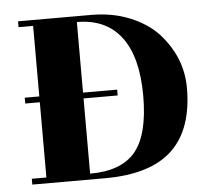

<svg xmlns="http://www.w3.org/2000/svg" viewBox="-45 -608 715 656"><g transform="rotate(-5 312.5 -280.0)"><path d="M40 -560H290Q364 -560 423.5 -535.5Q483 -511 520 -471Q595 -388 595 -283Q595 -141 520 -70.5Q445 0 290 0H40V-20H90V-278H40V-298H90V-540H40ZM240 -278V-20Q348 -20 396 -78.5Q444 -137 444 -269.5Q444 -402 392 -471Q340 -540 240 -540V-298H357V-278Z"/></g></svg>

Font: Rozha One
Style: Regular
Weight: 400
Designer: Tim Donaldson, Indian Type Foundry
Foundry: Indian Type Foundry
Version: Version 1.300;PS 1.0;hotconv 1.0.78;makeotf.lib2.5.61930; tt